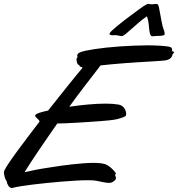

<svg xmlns="http://www.w3.org/2000/svg" viewBox="-100 -924 893 962"><path d="M481 -53.2Q481 -50.8 479 -50.8Q476.1 -50.8 476.1 -48.8Q476.1 -46.4 478.5 -41.3Q481 -36.1 481 -30.8Q481 -25.9 476.1 -21Q472.7 -18.6 470 -16.1Q467.3 -13.7 464.1 -11.7Q460.9 -9.8 456.8 -8.8Q452.6 -7.8 445.8 -7.8Q437 -7.8 422.1 -10.3Q407.2 -12.7 383.8 -18.1Q370.6 -21 340.8 -21Q314.9 -21 280 -19Q245.1 -17.1 207.3 -13.9Q169.4 -10.7 131.1 -6.8Q92.8 -2.9 59.8 1.2Q26.9 5.4 1.7 9.5Q-23.4 13.7 -35.2 17.1Q-37.1 18.1 -40 18.1Q-45.4 18.1 -49.8 15.1Q-54.2 12.2 -57.6 7.3Q-61 2.4 -63.2 -3.2Q-65.4 -8.8 -65.9 -14.2Q-72.8 -24.4 -76.4 -36.9Q-80.1 -49.3 -80.1 -59.1Q-80.1 -62 -79.8 -64.7Q-79.6 -67.4 -78.1 -69.8Q-72.8 -81.5 -56.6 -105.7Q-40.5 -129.9 -16.6 -162.6Q7.3 -195.3 36.9 -234.4Q66.4 -273.4 98.1 -314.9Q98.1 -315.9 97.7 -316.4Q97.2 -316.9 97.2 -317.9Q96.2 -321.3 92.8 -324.5Q89.4 -327.6 85.7 -331.1Q82 -334.5 79.1 -337.6Q76.2 -340.8 76.2 -344.2Q76.2 -347.2 79.1 -350.1Q83 -354 99.1 -359.4Q115.2 -364.7 141.1 -370.1Q166 -401.4 190.2 -431.9Q214.4 -462.4 236.6 -490.2Q258.8 -518.1 278.6 -542.2Q298.3 -566.4 314 -585L306.2 -588.9Q302.7 -589.4 301.3 -590.8Q299.8 -592.3 298.8 -594Q297.9 -595.7 296.6 -597.4Q295.4 -599.1 292 -600.1Q290 -600.6 288.6 -603.5Q287.1 -606.4 285.9 -610.6Q284.7 -614.7 283.9 -619.4Q283.2 -624 283.2 -627.9Q283.2 -631.8 285.2 -633.8Q288.1 -635.3 288.1 -637.2Q288.1 -639.6 287.6 -641.6Q287.1 -643.6 287.1 -646Q287.1 -648.9 289.3 -653.1Q291.5 -657.2 299.8 -661.1Q308.6 -665.5 328.1 -669.7Q347.7 -673.8 374.3 -678Q400.9 -682.1 433.3 -685.5Q465.8 -689 500.5 -691.4Q535.2 -693.8 570.8 -695.3Q606.4 -696.8 639.2 -696.8Q669.4 -696.8 696 -695.3Q722.7 -693.8 743.2 -690.9Q755.9 -688.5 759 -684.6Q762.2 -680.7 762.2 -675.8Q762.2 -670.4 762.2 -668.7Q762.2 -667 763.2 -667Q766.1 -665.5 769.5 -665Q772.9 -664.6 772.9 -662.1Q772.9 -661.1 771 -659.2Q768.1 -656.2 766.8 -654.8Q765.6 -653.3 764.9 -652.1Q764.2 -650.9 763.7 -648.9Q763.2 -647 762.2 -643.1Q758.8 -634.8 750.5 -629.2Q742.2 -623.5 727.1 -621.1Q722.2 -620.6 703.4 -619.1Q684.6 -617.7 657 -616Q629.4 -614.3 595.5 -612.3Q561.5 -610.4 527.3 -607.7Q493.2 -605 460.9 -602.1Q428.7 -599.1 403.8 -596.2Q388.2 -575.7 368.2 -549.8Q348.1 -523.9 326.9 -496.3Q305.7 -468.8 284.9 -440.9Q264.2 -413.1 247.1 -389.2Q293 -396 341.1 -400.4Q389.2 -404.8 430.2 -404.8Q448.7 -404.8 465.1 -403.6Q481.4 -402.3 495.1 -399.9Q504.9 -397.9 512 -392.8Q519 -387.7 523.4 -380.9Q527.8 -374 530 -366.9Q532.2 -359.9 532.2 -354Q532.2 -349.6 531.2 -346.2Q530.3 -342.8 527.8 -341.8Q523.9 -339.4 516.8 -336.4Q509.8 -333.5 501.5 -331.1Q493.2 -328.6 483.9 -326.4Q474.6 -324.2 465.8 -323.2Q460.9 -322.3 443.1 -320.6Q425.3 -318.8 400.4 -316.9Q375.5 -314.9 345.5 -313Q315.4 -311 286.1 -309.3Q256.8 -307.6 230.7 -306.4Q204.6 -305.2 187 -305.2Q170.4 -281.7 147.9 -249Q125.5 -216.3 102.1 -182.1Q78.6 -147.9 57.6 -115.7Q36.6 -83.5 22.9 -61Q47.4 -66.9 76.9 -72.8Q106.4 -78.6 143.1 -84Q173.3 -88.9 204.1 -93.3Q234.9 -97.7 263.9 -100.8Q293 -104 319.6 -106Q346.2 -107.9 368.2 -107.9Q404.3 -107.9 424.8 -102.1Q434.6 -99.1 444.6 -92Q454.6 -85 462.6 -77.1Q470.7 -69.3 475.8 -62.5Q481 -55.7 481 -53.2ZM619.1 -893.1Q624.5 -896 631.1 -900.1Q637.7 -904.3 642.1 -904.3Q644.5 -904.3 652.1 -903.3Q659.7 -902.3 662.1 -902.3Q663.6 -902.3 670.2 -903.3Q676.8 -904.3 678.2 -904.3Q679.2 -904.3 684.1 -904.1Q689 -903.8 689.9 -902.3Q692.9 -897.9 694.1 -895.5Q695.3 -893.1 696.8 -885.3Q698.2 -877.4 701.2 -861.6Q704.1 -845.7 710 -814.9Q714.4 -790.5 719.7 -777.3Q725.1 -764.2 725.1 -756.3Q725.1 -752 724.1 -750Q723.6 -748.5 720.2 -747.3Q716.8 -746.1 711.9 -745.4Q707 -744.6 702.4 -744.4Q697.8 -744.1 694.8 -744.1Q686.5 -744.1 679.2 -743.7Q671.9 -743.2 665 -742.2Q656.2 -742.2 652.8 -751.2Q649.4 -760.3 647.9 -774.7Q646.5 -789.1 644.5 -806.9Q642.6 -824.7 636.2 -842.3Q617.2 -829.6 597.4 -812.7Q577.6 -795.9 560.3 -780.3Q543 -764.6 529.8 -753.9Q516.6 -743.2 510.3 -743.2Q508.3 -743.2 504.9 -743.7Q501.5 -744.1 498 -744.9Q494.6 -745.6 491.5 -746.1Q488.3 -746.6 486.8 -747.1Q485.4 -747.1 482.9 -747.6Q480.5 -748 479 -748Q476.1 -748 472.7 -747.6Q469.2 -747.1 465.8 -747.1Q460 -747.1 454.6 -748.3Q449.2 -749.5 449.2 -753.9Q449.2 -754.9 449.2 -756.1Q449.2 -757.3 450.2 -758.3Q451.7 -762.2 461.9 -771.7Q472.2 -781.2 487.8 -794.2Q503.4 -807.1 522.2 -821.5Q541 -835.9 559.3 -849.6Q577.6 -863.3 593.5 -874.8Q609.4 -886.2 619.1 -893.1Z"/></svg>

Font: Oregano
Style: Italic
Weight: 400
Italic angle: -12°
Designer: Astigmatic (AOETI)
Foundry: Astigmatic (AOETI)
Version: Version 1.000